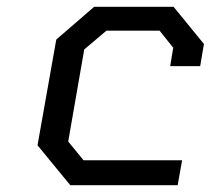

<svg xmlns="http://www.w3.org/2000/svg" viewBox="-20 -543 618 563"><path d="M186 0 90 -117 145 -427 256 -523H489L578 -414L567 -349H479L488 -403L448 -453H292L227 -398L180 -128L225 -73H514L501 0Z"/></svg>

Font: Tomorrow
Style: Italic
Weight: 400
Italic angle: -10°
Designer: Tony de Marco, Monica Rizzolli
Foundry: Just in Type
Version: Version 2.002